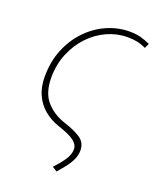

<svg xmlns="http://www.w3.org/2000/svg" viewBox="-129 -567 675 829"><g transform="rotate(20 209.0 -152.0)"><path d="M232 186 210 172Q235 146 252.5 120.5Q270 95 270 70Q270 50 249.5 33.5Q229 17 172 -2Q134 -15 105 -39.5Q76 -64 60 -99.5Q44 -135 44 -182Q44 -250 66.5 -306Q89 -362 128.5 -403.5Q168 -445 218.5 -467.5Q269 -490 324 -490Q350 -490 372 -484.5Q394 -479 418 -468L408 -446Q384 -457 365 -460.5Q346 -464 322 -464Q274 -464 229 -443.5Q184 -423 149 -386Q114 -349 93 -298.5Q72 -248 72 -188Q72 -119 105 -80.5Q138 -42 192 -24Q242 -8 270 11Q298 30 298 66Q298 88 288 109Q278 130 262.5 149.5Q247 169 232 186Z"/></g></svg>

Font: Source Sans 3 ExtraLight
Style: Italic
Weight: 250
Italic angle: -11°
Designer: Paul D. Hunt
Foundry: Adobe
Version: Version 3.046;hotconv 1.0.118;makeotfexe 2.5.65603